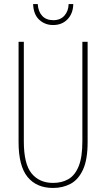

<svg xmlns="http://www.w3.org/2000/svg" viewBox="-20 -921 526 951"><path d="M414 -217Q414 -130 391 -80.5Q368 -31 329.5 -10.5Q291 10 243 10Q161 10 116.5 -44.5Q72 -99 72 -217V-714H98V-221Q98 -109 136.5 -62Q175 -15 243 -15Q286 -15 318.5 -33.5Q351 -52 369.5 -97Q388 -142 388 -221V-714H414ZM343 -901Q342 -854 314.5 -825.5Q287 -797 243 -797Q203 -797 174.5 -823Q146 -849 144 -901H167Q169 -864 189 -842.5Q209 -821 244 -821Q279 -821 299 -843.5Q319 -866 320 -901Z"/></svg>

Font: Noto Sans Gurmukhi ExtraCondensed Thin
Style: Regular
Weight: 100
Width: 2
Designer: Jelle Bosma - Monotype Design Team
Foundry: Monotype Imaging Inc.
Version: Version 2.004; ttfautohint (v1.8.4.7-5d5b)